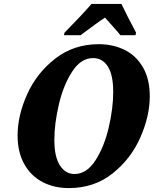

<svg xmlns="http://www.w3.org/2000/svg" viewBox="-20 -951 797 982"><path d="M70 -258Q70 -361 119.5 -470Q169 -579 263.5 -652Q358 -725 485 -725Q558 -725 617 -696Q676 -667 711 -607Q746 -547 746 -458Q746 -358 698 -248.5Q650 -139 556 -64Q462 11 332 11Q257 11 197.5 -20Q138 -51 104 -112Q70 -173 70 -258ZM559 -481Q559 -568 531.5 -611Q504 -654 456 -654Q394 -654 349 -584.5Q304 -515 281 -416.5Q258 -318 258 -235Q258 -149 286.5 -105Q315 -61 361 -61Q423 -61 468 -130.5Q513 -200 536 -298.5Q559 -397 559 -481ZM310 -784 344 -819Q356 -831 391 -868Q426 -905 448 -931H601Q630 -870 676 -784L673 -771H596Q586 -784 542 -833L517 -861Q494 -846 464 -824Q434 -802 422 -793L392 -771H307Z"/></svg>

Font: Noto Serif NarrowBlack
Style: Italic
Weight: 900
Width: 4
Italic angle: -12°
Designer: Monotype Design Team
Foundry: Monotype Imaging Inc.
Version: Version 1.001